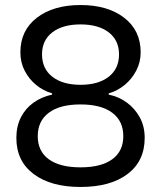

<svg xmlns="http://www.w3.org/2000/svg" viewBox="-20 -734 640 763"><path d="M300 9Q182 9 113.5 -42.5Q45 -94 45 -186Q45 -232 63 -267.5Q81 -303 113 -326Q145 -349 187 -358V-363Q152 -373 123.5 -396.5Q95 -420 78 -453Q61 -486 61 -526Q61 -613 126.5 -663.5Q192 -714 300 -714Q408 -714 473.5 -663.5Q539 -613 539 -526Q539 -487 521.5 -453.5Q504 -420 475.5 -396.5Q447 -373 412 -363V-358Q452 -350 484 -326.5Q516 -303 535.5 -267.5Q555 -232 555 -186Q555 -94 487 -42.5Q419 9 300 9ZM300 -69Q382 -69 426 -101Q470 -133 470 -193Q470 -253 426 -286Q382 -319 300 -319Q218 -319 174 -286Q130 -253 130 -193Q130 -133 174 -101Q218 -69 300 -69ZM300 -397Q371 -397 412 -429Q453 -461 453 -518Q453 -574 412 -605.5Q371 -637 300 -637Q229 -637 188 -605.5Q147 -574 147 -518Q147 -461 188 -429Q229 -397 300 -397Z"/></svg>

Font: Nunito Sans 6pt
Style: Regular
Weight: 400
Version: Version 3.101;gftools[0.9.27]